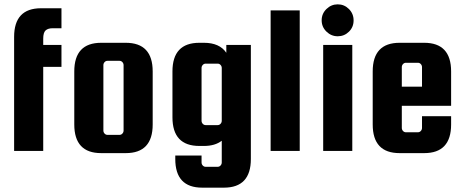

<svg xmlns="http://www.w3.org/2000/svg" viewBox="-20 -695 2126 884"><path d="M223 -565Q201 -565 190 -555Q179 -545 179 -517V-488H263V-387H179V0H45V-525Q45 -657 169 -657H263V-565Z M683 -366V-122Q683 10 559 10H446Q322 10 322 -122V-366Q322 -498 446 -498H559Q683 -498 683 -366ZM549 -94V-395Q549 -403 543.5 -409Q538 -415 530 -415H475Q467 -415 461.5 -409Q456 -403 456 -395V-94Q456 -86 461.5 -80Q467 -74 475 -74H530Q538 -74 543.5 -80Q549 -86 549 -94Z M1135 -488V37Q1135 169 1011 169H911Q787 169 787 37V21H908V53Q908 61 913.5 67Q919 73 927 73H982Q990 73 995.5 67Q1001 61 1001 53V-47Q970 -23 919 -23H898Q774 -23 774 -155V-366Q774 -498 898 -498H919Q991 -498 1022 -452V-488ZM1001 -139V-382Q1001 -390 995.5 -396Q990 -402 982 -402H927Q919 -402 913.5 -396Q908 -390 908 -382V-139Q908 -131 913.5 -125Q919 -119 927 -119H982Q990 -119 995.5 -125Q1001 -131 1001 -139Z M1360 0H1226V-647H1360Z M1586.5 -549Q1565 -528 1535 -528Q1505 -528 1483 -549.5Q1461 -571 1461 -601.5Q1461 -632 1483 -653.5Q1505 -675 1535 -675Q1565 -675 1586.5 -653.5Q1608 -632 1608 -601Q1608 -570 1586.5 -549ZM1468 0V-488H1602V0Z M1933 -498Q2057 -498 2057 -366V-208H1830V-106Q1830 -98 1835.5 -92Q1841 -86 1849 -86H1904Q1912 -86 1917.5 -92Q1923 -98 1923 -106V-160H2057V-122Q2057 10 1933 10H1820Q1696 10 1696 -122V-366Q1696 -498 1820 -498ZM1830 -296H1923V-386Q1923 -394 1917.5 -400Q1912 -406 1904 -406H1849Q1841 -406 1835.5 -400Q1830 -394 1830 -386Z"/></svg>

Font: Squada One
Style: Regular
Weight: 400
Version: Version 1.001